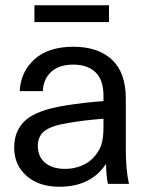

<svg xmlns="http://www.w3.org/2000/svg" viewBox="-20 -700 571 731"><path d="M459 -325V-130Q459 -53 471 0H391Q384 -32 384 -74H382Q355 -33 311 -11Q267 11 206 11Q128 11 81 -30.5Q34 -72 34 -138Q34 -204 77.5 -242.5Q121 -281 227 -298Q301 -310 374 -315V-335Q374 -396 343.5 -425Q313 -454 259 -454Q205 -454 175 -426.5Q145 -399 143 -353H55Q59 -428 112 -475Q165 -522 259 -522Q354 -522 406.5 -472.5Q459 -423 459 -325ZM241 -232Q177 -222 150.5 -202Q124 -182 124 -144Q124 -104 151.5 -80.5Q179 -57 228 -57Q259 -57 286.5 -67.5Q314 -78 333 -97Q356 -121 365 -146.5Q374 -172 374 -217V-248Q297 -242 241 -232ZM111 -616V-680H395V-616Z"/></svg>

Font: CST
Style: Regular
Weight: 400
Version: Version 1.00